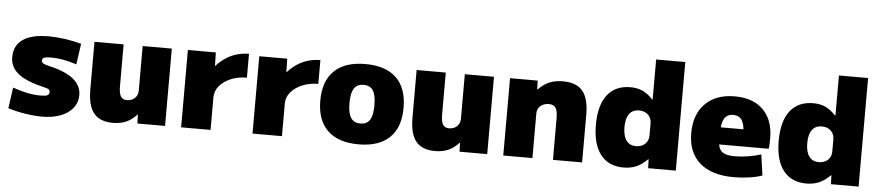

<svg xmlns="http://www.w3.org/2000/svg" viewBox="-43 -1003 5890 1286"><g transform="rotate(5 2902.0 -360.0)"><path d="M260 10Q225 10 182.5 5Q140 0 100 -8.5Q60 -17 31 -27L51 -167Q106 -148 150.5 -139Q195 -130 238 -130Q272 -130 284.5 -136.5Q297 -143 297 -159Q297 -167 293 -172.5Q289 -178 277.5 -182Q266 -186 243 -191Q170 -209 122 -233.5Q74 -258 50.5 -292Q27 -326 27 -370Q27 -449 86 -489.5Q145 -530 260 -530Q310 -530 367 -522Q424 -514 479 -499L459 -359Q406 -376 365 -383Q324 -390 287 -390Q255 -390 241 -384.5Q227 -379 227 -365Q227 -357 232 -351Q237 -345 249 -340.5Q261 -336 282 -331Q336 -319 376.5 -301.5Q417 -284 443.5 -262.5Q470 -241 483.5 -214Q497 -187 497 -155Q497 -106 467.5 -68.5Q438 -31 384.5 -10.5Q331 10 260 10Z M737 10Q649 10 608 -40.5Q567 -91 567 -200V-520H763V-240Q763 -191 775.5 -170.5Q788 -150 817 -150Q839 -150 855.5 -159Q872 -168 881.5 -184Q891 -200 891 -220V-520H1087V0H901L899 -60H897Q863 -23 825 -6.5Q787 10 737 10Z M1195 0V-520H1383L1385 -430H1387Q1417 -463 1451.5 -485.5Q1486 -508 1525 -519Q1564 -530 1605 -530V-370Q1547 -370 1498.5 -350Q1450 -330 1421.5 -296Q1393 -262 1393 -220V0Z M1675 0V-520H1863L1865 -430H1867Q1897 -463 1931.5 -485.5Q1966 -508 2005 -519Q2044 -530 2085 -530V-370Q2027 -370 1978.5 -350Q1930 -330 1901.5 -296Q1873 -262 1873 -220V0Z M2388 10Q2252 10 2180 -59Q2108 -128 2108 -260Q2108 -392 2180 -461Q2252 -530 2388 -530Q2525 -530 2596.5 -461Q2668 -392 2668 -260Q2668 -128 2596.5 -59Q2525 10 2388 10ZM2388 -130Q2432 -130 2452 -161.5Q2472 -193 2472 -260Q2472 -328 2452 -359Q2432 -390 2388 -390Q2345 -390 2324.5 -359Q2304 -328 2304 -260Q2304 -193 2324.5 -161.5Q2345 -130 2388 -130Z M2903 10Q2815 10 2774 -40.5Q2733 -91 2733 -200V-520H2929V-240Q2929 -191 2941.5 -170.5Q2954 -150 2983 -150Q3005 -150 3021.5 -159Q3038 -168 3047.5 -184Q3057 -200 3057 -220V-520H3253V0H3067L3065 -60H3063Q3029 -23 2991 -6.5Q2953 10 2903 10Z M3361 0V-520H3547L3549 -460H3551Q3586 -497 3625 -513.5Q3664 -530 3716 -530Q3807 -530 3849 -480Q3891 -430 3891 -320V0H3695V-280Q3695 -329 3681.5 -349.5Q3668 -370 3636 -370Q3613 -370 3595 -361Q3577 -352 3567 -336.5Q3557 -321 3557 -300V0Z M4170 10Q4069 10 4015 -59.5Q3961 -129 3961 -260Q3961 -391 4015 -460.5Q4069 -530 4170 -530Q4217 -530 4252 -514Q4287 -498 4323 -460H4325V-730H4521V0H4335L4333 -60H4331Q4294 -23 4256 -6.5Q4218 10 4170 10ZM4241 -140Q4266 -140 4285 -150Q4304 -160 4314.5 -178Q4325 -196 4325 -220V-300Q4325 -324 4314.5 -342Q4304 -360 4285 -370Q4266 -380 4241 -380Q4198 -380 4175.5 -349.5Q4153 -319 4153 -260Q4153 -202 4175.5 -171Q4198 -140 4241 -140Z M4912 10Q4762 10 4682 -60Q4602 -130 4602 -260Q4602 -386 4674 -458Q4746 -530 4872 -530Q4995 -530 5063.5 -461.5Q5132 -393 5132 -270Q5132 -252 5131 -230Q5130 -208 5128 -200H4712V-315H4973L4950 -280Q4950 -345 4931.5 -375Q4913 -405 4872 -405Q4832 -405 4813 -375Q4794 -345 4794 -280V-220Q4794 -172 4820 -151Q4846 -130 4904 -130Q4947 -130 4997 -138Q5047 -146 5082 -158L5102 -18Q5067 -5 5015.5 2.5Q4964 10 4912 10Z M5399 10Q5298 10 5244 -59.5Q5190 -129 5190 -260Q5190 -391 5244 -460.5Q5298 -530 5399 -530Q5446 -530 5481 -514Q5516 -498 5552 -460H5554V-730H5750V0H5564L5562 -60H5560Q5523 -23 5485 -6.5Q5447 10 5399 10ZM5470 -140Q5495 -140 5514 -150Q5533 -160 5543.5 -178Q5554 -196 5554 -220V-300Q5554 -324 5543.5 -342Q5533 -360 5514 -370Q5495 -380 5470 -380Q5427 -380 5404.5 -349.5Q5382 -319 5382 -260Q5382 -202 5404.5 -171Q5427 -140 5470 -140Z"/></g></svg>

Font: M PLUS 1 Black
Style: Regular
Weight: 900
Designer: Coji Morishita
Foundry: UNDERFOREST DESIGN
Version: Version 1.001